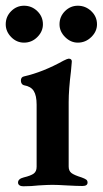

<svg xmlns="http://www.w3.org/2000/svg" viewBox="-41 -648 359 671"><path d="M22 -10Q22 -23 42 -28Q67 -34 77 -41.5Q87 -49 87 -65V-282Q87 -314 77 -330Q67 -346 43 -350Q38 -351 35 -355.5Q32 -360 32 -366Q32 -379 43 -381Q109 -396 181 -436Q195 -443 199 -443Q210 -443 210 -433L207 -399Q199 -335 199 -291V-66Q199 -51 208.5 -43.5Q218 -36 244 -28Q255 -24 260 -20.5Q265 -17 265 -10Q265 2 247 2Q228 2 192 0Q160 -2 142 -2Q126 -2 94 0Q69 3 40 3Q32 3 27 -0.5Q22 -4 22 -10ZM-21 -563Q-21 -590 -2 -609Q17 -628 43 -628Q70 -628 89.5 -609Q109 -590 109 -563Q109 -538 89.5 -518.5Q70 -499 43 -499Q17 -499 -2 -518.5Q-21 -538 -21 -563ZM167 -563Q167 -590 186 -609Q205 -628 231 -628Q258 -628 278 -609Q298 -590 298 -563Q298 -538 278 -518.5Q258 -499 231 -499Q206 -499 186.5 -518.5Q167 -538 167 -563Z"/></svg>

Font: EB Garamond SemiBold
Style: Regular
Weight: 600
Designer: Georg Duffner and Octavio Pardo
Foundry: Georg Duffner
Version: Version 1.000